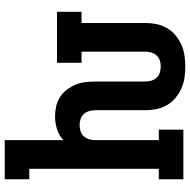

<svg xmlns="http://www.w3.org/2000/svg" viewBox="-16 -758 783 790"><g transform="rotate(-90 375.0 -363.5)"><path d="M496 8Q472 8 449 4.5Q426 1 405 -8.5Q384 -18 366 -33Q348 -48 336.5 -68.5Q325 -89 320.5 -111.5Q316 -134 316 -158V-363Q316 -375 312.5 -387.5Q309 -400 300.5 -409.5Q292 -419 279.5 -423Q267 -427 254 -427Q242 -427 229.5 -423Q217 -419 208.5 -409.5Q200 -400 196.5 -387.5Q193 -375 193 -363V-101H236V0H32V-101H75V-634H32V-735H193V-494Q213 -512 238.5 -520Q264 -528 290 -528Q311 -528 331.5 -523.5Q352 -519 369.5 -508Q387 -497 400 -480Q413 -463 421 -444Q429 -425 431.5 -404Q434 -383 434 -363V-158Q434 -145 437.5 -132.5Q441 -120 449.5 -110.5Q458 -101 470.5 -97Q483 -93 496 -93Q508 -93 520.5 -97Q533 -101 541.5 -110.5Q550 -120 553.5 -132.5Q557 -145 557 -158V-419H511V-520H721V-419H675V-158Q675 -134 670.5 -111.5Q666 -89 654.5 -68.5Q643 -48 625 -33Q607 -18 586 -8.5Q565 1 542 4.5Q519 8 496 8Z"/></g></svg>

Font: Iosevka Etoile
Style: Bold
Weight: 700
Designer: Belleve Invis
Foundry: Belleve Invis
Version: Version 28.1.0; ttfautohint (v1.8.4)